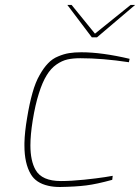

<svg xmlns="http://www.w3.org/2000/svg" viewBox="-20 -746 562 771"><path d="M369.6 -596.2H348.6L250.5 -726.1H267.6L361.3 -610.8L504.4 -726.1H522.5ZM220.7 4.9Q194.3 4.9 173.8 0Q124 -11.2 103.5 -46.9Q78.1 -89.8 78.1 -161.6V-171.9Q79.1 -215.8 88.9 -272.9Q98.1 -329.6 110.4 -373Q122.6 -416.5 139.2 -444.8Q155.3 -473.6 172.9 -491.7Q190.4 -510.3 213.4 -519.5Q236.3 -529.3 257.8 -532.7Q278.8 -536.1 306.6 -536.1Q388.7 -536.1 500.5 -509.8L497.6 -496.1Q391.6 -512.2 302.7 -512.2Q272.9 -512.2 251 -507.3Q229 -502.4 206.5 -486.8Q184.1 -471.2 167.5 -443.8Q150.4 -416.5 136.2 -371.1Q121.6 -325.7 111.3 -262.2Q102.1 -204.6 102.1 -162.1Q102.1 -100.1 123 -63.5Q148.4 -19 224.6 -19Q265.6 -19 317.9 -24.4Q369.6 -29.8 400.9 -34.7L432.6 -40L430.7 -23.9Q368.7 -6.8 326.7 -1.5Q284.7 3.9 220.7 4.9Z"/></svg>

Font: Squarion Thin
Style: Italic
Weight: 100
Designer: Natanael Gama
Version: Version 1.00;September 12, 2019;FontCreator 11.5.0.2425 64-b